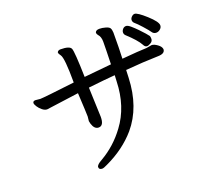

<svg xmlns="http://www.w3.org/2000/svg" viewBox="-133 -925 1267 1151"><g transform="rotate(-20 500.0 -350.0)"><path d="M836 -545Q846 -545 860.5 -554Q875 -563 875 -578Q875 -592 872 -597Q869 -602 855 -618Q841 -634 822.5 -653Q804 -672 786.5 -687Q769 -702 758 -702Q745 -702 736.5 -692Q728 -682 728 -671Q728 -660 736 -652Q796 -597 815 -562Q823 -545 836 -545ZM333 53Q342 53 366 41Q484 -14 560 -102Q660 -220 667 -405Q667 -424 669 -454Q784 -464 874 -466Q922 -466 922 -495Q920 -512 899 -527Q878 -542 863 -542L829 -536Q783 -535 671 -525Q674 -588 674 -691Q673 -710 667.5 -719.5Q662 -729 641 -735Q620 -741 602 -741Q579 -741 575 -726Q575 -717 582 -709Q598 -692 598 -661Q598 -614 595 -517L421 -500Q417 -662 408 -683.5Q399 -705 341 -705Q325 -705 320 -693Q320 -684 331 -670Q348 -647 348 -491Q149 -467 126 -467L96 -470Q79 -470 79 -457Q79 -449 88.5 -434Q98 -419 113.5 -406.5Q129 -394 144 -394L350 -422Q357 -292 357 -271L354 -242L358 -224Q370 -186 397 -186Q430 -186 430 -242L423 -431Q538 -444 594 -448Q592 -425 592 -409Q587 -250 504 -139Q440 -52 349 1Q312 21 312 36Q312 53 333 53ZM916 -602Q929 -602 941 -612Q953 -622 953 -636Q953 -659 901 -706Q849 -753 831 -753Q821 -753 811.5 -743.5Q802 -734 802 -723Q802 -710 814 -700.5Q826 -691 852.5 -661.5Q879 -632 893 -612Q902 -602 916 -602Z"/></g></svg>

Font: LXGW WenKai TC
Style: Bold
Weight: 700
Designer: LXGW / Fontworks Inc.
Foundry: LXGW / Fontworks Inc.
Version: Version 1.330;April 28, 2024